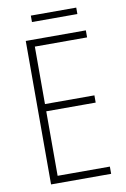

<svg xmlns="http://www.w3.org/2000/svg" viewBox="-92 -887 619 941"><g transform="rotate(-10 217.5 -416.0)"><path d="M356 -832H130V-800H356ZM383 0V-36H123V-357H369V-393H123V-679H383V-714H84V0Z"/></g></svg>

Font: Noto Sans Tamil Condensed ExtraLight
Style: Regular
Weight: 200
Width: 3
Designer: Jelle Bosma - Monotype Design Team
Foundry: Monotype Imaging Inc.
Version: Version 2.004